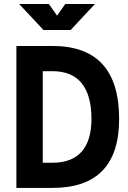

<svg xmlns="http://www.w3.org/2000/svg" viewBox="-20 -918 626 938"><path d="M182.1 0V-123H236.3Q331.5 -123 379.2 -177.5Q426.8 -231.9 426.8 -336.9Q426.8 -452.1 379.2 -511.2Q331.5 -570.3 236.3 -570.3H184.1L172.4 -693.4H236.3Q562 -693.4 562 -336.9Q562 0 236.3 0ZM60.1 0V-693.4H189V0ZM192.4 -771.5 73.7 -898.4H218.8L263.7 -834.5H253.9L298.8 -898.4H443.8L325.2 -771.5Z"/></svg>

Font: Cascadia Code
Style: Regular
Weight: 400
Monospace: yes
Designer: Aaron Bell
Foundry: Saja Typeworks
Version: Version 2106.017